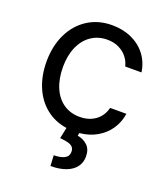

<svg xmlns="http://www.w3.org/2000/svg" viewBox="-137 -631 803 932"><g transform="rotate(20 264.5 -164.5)"><path d="M282.2 -537.1Q338.4 -537.1 383.8 -516.4Q429.2 -495.6 457.8 -457.8Q486.3 -419.9 493.2 -370.1H409.2Q403.3 -395.5 386.7 -416.5Q370.1 -437.5 344 -450.2Q317.9 -462.9 284.2 -462.9Q237.3 -462.9 201.4 -438.5Q165.5 -414.1 145.8 -369.4Q126 -324.7 126 -265.6Q126 -204.6 145.3 -159.2Q164.6 -113.8 200.4 -89.1Q236.3 -64.5 284.2 -64.5Q331.5 -64.5 365 -88.6Q398.4 -112.8 409.2 -156.2H493.2Q486.8 -112.3 462.9 -76.4Q439 -40.5 399.9 -17.8Q360.8 4.9 310.1 9.8L307.6 24.4Q338.4 29.3 359.1 49.3Q379.9 69.3 379.9 106.4Q379.9 136.7 363 159.7Q346.2 182.6 313.2 195.3Q280.3 208 233.4 208L230.5 153.3Q265.1 153.3 285.4 142.6Q305.7 131.8 305.7 109.4Q305.7 93.8 298.1 85Q290.5 76.2 274.9 71.5Q259.3 66.9 231.4 64.5L243.2 7.8Q181.2 -1.5 135.7 -38.1Q90.3 -74.7 66.2 -132.8Q42 -190.9 42 -262.7Q42 -342.8 72 -405Q102.1 -467.3 156.5 -502.2Q210.9 -537.1 282.2 -537.1Z"/></g></svg>

Font: Pretendard Std
Style: Regular
Weight: 400
Designer: Base glyphs from Inter by Rasmus Andersson; Hangeul glyphs from Noto Sans CJK(Source Han Sans) by Jang Soo-young and Kan
Foundry: Kil Hyung-jin
Version: Version 1.309